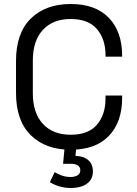

<svg xmlns="http://www.w3.org/2000/svg" viewBox="-20 -734 682 959"><path d="M333 14Q208 14 134 -58.5Q60 -131 60 -270V-430Q60 -569 134 -641.5Q208 -714 333 -714Q457 -714 523.5 -645Q590 -576 590 -456V-451H507V-459Q507 -538 464.5 -588.5Q422 -639 333 -639Q244 -639 194 -584.5Q144 -530 144 -432V-268Q144 -170 194 -115.5Q244 -61 333 -61Q422 -61 464.5 -111.5Q507 -162 507 -241V-257H590V-244Q590 -124 523.5 -55Q457 14 333 14ZM334 205Q304 205 277 197Q250 189 229 176L253 126Q270 136 289.5 143Q309 150 333 150Q353 150 367 142Q381 134 381 116Q381 100 368.5 92Q356 84 332 84H295L305 -21H363L357 45Q396 45 420 65Q444 85 444 123Q444 151 429 169.5Q414 188 389 196.5Q364 205 334 205Z"/></svg>

Font: Space Grotesk
Style: Regular
Weight: 400
Designer: Florian Karsten
Foundry: Florian Karsten
Version: Version 2.000